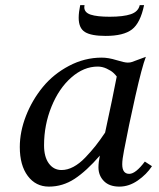

<svg xmlns="http://www.w3.org/2000/svg" viewBox="-20 -711 606 734"><path d="M361.8 -116.2Q310.5 -57.1 265.1 -27.3Q219.7 2.4 167 2.4Q116.7 2.4 86.2 -38.3Q55.7 -79.1 55.7 -148.9Q55.7 -207.5 79.3 -268.1Q103 -328.6 143.6 -378.2Q184.1 -427.7 243.7 -459.2Q303.2 -490.7 369.1 -490.7Q394.5 -490.7 425 -481.2Q455.6 -471.7 468.3 -471.7Q478.5 -471.7 484.4 -474.1L537.6 -493.7Q522.9 -456.1 497.3 -342.5Q471.7 -229 454.1 -135.7Q447.3 -101.6 447.3 -83Q447.3 -46.4 474.1 -46.4Q498.5 -46.4 533.7 -93.3L561 -75.7Q540.5 -44.4 506.8 -21Q473.1 2.4 436.5 2.4Q397.9 2.4 377.2 -18.8Q356.4 -40 356.4 -71.3Q356.4 -90.8 361.8 -116.2ZM381.8 -204.1Q411.6 -341.3 426.3 -418.5Q420.9 -425.8 412.6 -433.3Q404.3 -440.9 387.7 -448.7Q371.1 -456.5 353.5 -456.5Q300.3 -456.5 252.7 -414.8Q205.1 -373 176.8 -303.2Q148.4 -233.4 148.4 -155.3Q148.4 -111.3 166.7 -86.2Q185.1 -61 215.3 -61Q237.8 -61 260.7 -73.2Q283.7 -85.4 305.9 -108.6Q328.1 -131.8 345 -153.1Q361.8 -174.3 381.8 -204.1ZM399.4 -647Q451.7 -647 480.2 -656.7Q508.8 -666.5 514.2 -691.4H530.8Q516.6 -623 484.4 -598.4Q452.1 -573.7 383.8 -573.7Q328.6 -573.7 304.7 -588.6Q280.8 -603.5 280.8 -643.1Q280.8 -663.6 286.6 -691.4H303.2Q302.2 -685.5 302.2 -683.6Q302.2 -663.1 326.7 -655Q351.1 -647 399.4 -647Z"/></svg>

Font: Flanker
Style: Italic
Weight: 400
Italic angle: -12°
Designer: Flanker
Version: Version 2.027